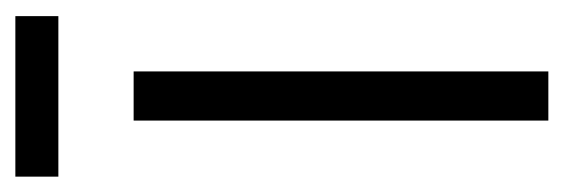

<svg xmlns="http://www.w3.org/2000/svg" viewBox="-262 -472 734 250"><g transform="rotate(-90 105.0 -347.0)"><path d="M137 -540V0H73V-540ZM209 -694V-638H0V-694Z"/></g></svg>

Font: Pathway Extreme Condensed ExtraLight
Style: Regular
Weight: 250
Width: 3
Version: Version 1.001;gftools[0.9.26]